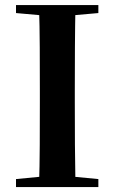

<svg xmlns="http://www.w3.org/2000/svg" viewBox="-20 -761 466 781"><path d="M45.1 0V-32.6L198.2 -47.3H226L380.1 -32.6V0ZM138.6 0Q141.4 -85.2 141.7 -171.8Q142.1 -258.5 142.1 -346.1V-393.6Q142.1 -481.3 141.7 -567.7Q141.4 -654.1 138.6 -740.5H287Q285.3 -655.6 284.8 -568.4Q284.3 -481.3 284.3 -393.6V-346.9Q284.3 -259.9 284.8 -173.3Q285.3 -86.6 287 0ZM45.1 -707.9V-740.5H380.1V-707.9L226 -694.2H198.2Z"/></svg>

Font: Noto Serif HK
Style: Regular
Weight: 200
Designer: Ryoko NISHIZUKA 西塚涼子 (kana & ideographs); Frank Grießhammer (Latin, Greek & Cyrillic); Wenlong ZHANG 张文龙 (bopomofo); San
Foundry: Adobe
Version: Version 2.001;hotconv 1.1.0;makeotfexe 2.6.0